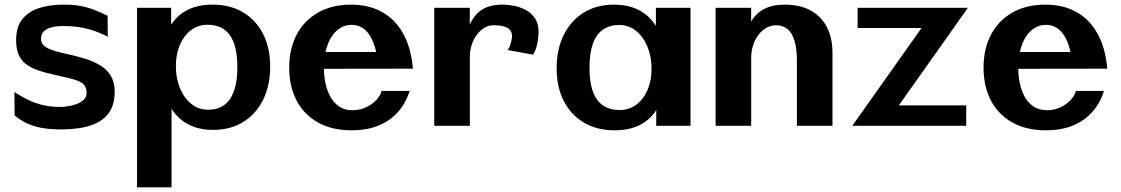

<svg xmlns="http://www.w3.org/2000/svg" viewBox="-20 -538 4792 821"><path d="M247.7 15.4Q199.5 15.7 163 9.7Q126.6 3.7 97.6 -9.6Q68.6 -22.8 42.6 -44.1L41.5 -144.8Q74.8 -122.9 106.1 -108.4Q137.4 -93.9 170.6 -87.2Q203.7 -80.4 242.2 -80.7Q250 -80.7 267.5 -83.2Q285 -85.6 304 -91.8Q322.9 -98.1 336.6 -109.9Q350.2 -121.7 350.2 -140.5Q350.2 -159.4 342.1 -171.2Q334.1 -183 317.3 -190.5Q300.6 -197.9 274.5 -204.1Q248.4 -210.3 212.1 -218.3Q169.8 -227.6 139.1 -238.7Q108.3 -249.8 88.5 -266Q68.6 -282.2 58.9 -306.3Q49.2 -330.4 48.9 -365.6Q48.7 -421.1 74.3 -454.4Q99.9 -487.7 145.6 -502.9Q191.4 -518.2 251.3 -518.2Q292 -518.4 322.4 -512.9Q352.8 -507.4 380.6 -496.7Q408.3 -486 440.1 -470.7L440.8 -380.9Q408.9 -397.7 377.7 -407.7Q346.4 -417.8 315.2 -422.4Q283.9 -427 251.8 -426.7Q221.7 -426.7 200.1 -421.1Q178.6 -415.4 166.9 -403.5Q155.3 -391.6 155.3 -371.1Q155.3 -358.9 163.2 -348Q171.1 -337.1 193.7 -327.5Q216.4 -317.9 260.3 -308.4Q303.3 -299.4 341.1 -287.9Q378.9 -276.3 408.1 -258.8Q437.3 -241.2 453.8 -214Q470.2 -186.8 470.5 -146.6Q471 -91.9 446 -56.1Q421 -20.3 371.3 -2.8Q321.6 14.6 247.7 15.4Z M565.9 263V-504.7H711.8V-297.6L671.4 -328.3Q691.7 -424.2 745.3 -471.2Q798.9 -518.2 889.3 -518.2Q963.9 -518.2 1019.2 -485.4Q1074.5 -452.6 1104.9 -393.2Q1135.3 -333.9 1135.3 -253.7Q1135.3 -172.6 1105.1 -111.4Q1074.8 -50.3 1020.1 -16.4Q965.3 17.4 891.6 17.4Q832.4 17.4 788.1 -4.7Q743.7 -26.8 714.9 -70.5Q686.2 -114.1 674.1 -178.4L713.6 -209.9V263ZM869.5 -68.7Q910.2 -68.7 938.1 -88.4Q966 -108.2 980.5 -148.8Q994.9 -189.4 994.9 -251.1Q994.9 -297.8 986.7 -331.9Q978.5 -366.1 962.4 -388.3Q946.3 -410.6 922.4 -421.4Q898.5 -432.2 867.4 -432.2Q836.9 -432.2 812 -418.8Q787.1 -405.3 769.3 -381.4Q751.4 -357.4 741.8 -325.2Q732.1 -293 732.1 -255.3Q732.1 -216.1 742.1 -182.1Q752.1 -148.2 770.5 -122.8Q788.9 -97.3 813.9 -83Q838.9 -68.7 869.5 -68.7Z M1483.6 19.2Q1399.6 19.2 1339.8 -14.2Q1280 -47.7 1248.3 -108Q1216.7 -168.4 1216.7 -248.6Q1216.7 -329.9 1249 -390.6Q1281.3 -451.2 1340.7 -484.7Q1400.1 -518.2 1481.3 -518.2Q1557.3 -518.2 1613.8 -486.6Q1670.3 -455.1 1704.1 -394.1Q1738 -333.1 1745.7 -244.3H1598.8Q1595.3 -290.4 1586.2 -325.6Q1577.1 -360.7 1562.6 -384.3Q1548.1 -407.9 1528.3 -419.8Q1508.6 -431.7 1483.6 -431.7Q1456.2 -431.7 1434.2 -417.9Q1412.3 -404.1 1396.8 -379.4Q1381.4 -354.7 1373.2 -321.2Q1365 -287.6 1365 -248.1Q1365 -214.3 1371.8 -181.9Q1378.6 -149.6 1393.1 -123.5Q1407.6 -97.5 1431 -82.1Q1454.3 -66.7 1487.5 -66.7Q1519.3 -66.7 1545.6 -79.2Q1571.9 -91.7 1589.4 -110.7Q1606.8 -129.7 1611.6 -149.3H1731.7Q1714.8 -96.1 1681 -58.4Q1647.2 -20.7 1597.7 -0.7Q1548.1 19.2 1483.6 19.2ZM1352.3 -243.8 1323.8 -315.7H1712.7L1713.1 -244.3Z M1836.9 0V-504.7H1989.1L1987.5 -242.2L1958.1 -336.9Q1971.7 -398.1 1991.4 -438.3Q2011.2 -478.5 2043.9 -498.3Q2076.6 -518.2 2128.7 -518.2Q2152.3 -518.2 2178.8 -513Q2205.4 -507.8 2229.2 -494.8Q2253 -481.8 2268 -459Q2283 -436.2 2283 -400.7Q2283 -391.1 2281.2 -373.7Q2279.3 -356.3 2274.1 -337.6Q2268.9 -318.9 2259.2 -304.2L2150.4 -324.2Q2157.7 -332.6 2161.8 -345.6Q2165.9 -358.6 2166.9 -364.8Q2172.7 -388.9 2165.5 -402.3Q2158.4 -415.7 2144.4 -421.5Q2130.5 -427.3 2116 -428.7Q2101.4 -430.2 2092.2 -430.2Q2069.9 -430.2 2051 -418.9Q2032.1 -407.7 2018.3 -388.6Q2004.6 -369.4 1996.8 -345.4Q1989.1 -321.4 1989.1 -295.9V0Z M2607.6 19.2Q2532.7 19.2 2477.1 -13.7Q2421.4 -46.6 2390.8 -106.1Q2360.2 -165.6 2360.2 -245.4Q2360.2 -327.3 2390.6 -388.8Q2421.1 -450.2 2476.2 -484.2Q2531.3 -518.2 2605.2 -518.2Q2695 -518.2 2750.3 -468.5Q2805.6 -418.8 2823.9 -321.3L2784.6 -291.1V-504.7H2932.7V0H2785.9L2787.4 -205.4L2826.3 -170.9Q2813.1 -106.8 2784.6 -64.6Q2756.1 -22.4 2712.1 -1.6Q2668.2 19.2 2607.6 19.2ZM2629.4 -67.5Q2670.7 -67.5 2701.5 -90.9Q2732.3 -114.3 2749.2 -154.3Q2766.1 -194.3 2766.1 -243.9Q2766.1 -296.4 2748.4 -338.8Q2730.8 -381.2 2699.6 -406.2Q2668.4 -431.2 2627.3 -431.2Q2586.7 -431.2 2558.2 -411.4Q2529.7 -391.6 2515.1 -351.1Q2500.6 -310.6 2500.6 -248.3Q2500.6 -186.4 2515.4 -146.3Q2530.2 -106.2 2559 -86.8Q2587.8 -67.5 2629.4 -67.5Z M3039.9 0V-504.7H3192.1L3190.5 -242.9L3154 -342.5Q3167.1 -404.3 3190 -443.1Q3212.8 -481.9 3248.5 -500.1Q3284.2 -518.2 3335.4 -518.2Q3400.4 -518.2 3446 -493.5Q3491.6 -468.8 3515.7 -422.5Q3539.7 -376.2 3539.7 -311.8V0H3387.6V-276.2Q3387.6 -331.4 3376.9 -365.3Q3366.2 -399.2 3346.3 -414.5Q3326.4 -429.9 3299.2 -429.9Q3275.8 -429.9 3256 -418.4Q3236.2 -407 3222 -387.4Q3207.8 -367.8 3199.9 -343.1Q3192.1 -318.3 3192.1 -291.5V0Z M3624.4 0 3964 -479.8 3955 -418.3H3647.3V-504.7H4118.8L3779 -24.6L3785.7 -87.2H4111.6V0Z M4452.6 19.2Q4368.6 19.2 4308.8 -14.2Q4249 -47.7 4217.3 -108Q4185.7 -168.4 4185.7 -248.6Q4185.7 -329.9 4218 -390.6Q4250.3 -451.2 4309.7 -484.7Q4369.1 -518.2 4450.3 -518.2Q4526.3 -518.2 4582.8 -486.6Q4639.3 -455.1 4673.1 -394.1Q4707 -333.1 4714.7 -244.3H4567.8Q4564.3 -290.4 4555.2 -325.6Q4546.1 -360.7 4531.6 -384.3Q4517.1 -407.9 4497.3 -419.8Q4477.6 -431.7 4452.6 -431.7Q4425.2 -431.7 4403.2 -417.9Q4381.3 -404.1 4365.8 -379.4Q4350.4 -354.7 4342.2 -321.2Q4334 -287.6 4334 -248.1Q4334 -214.3 4340.8 -181.9Q4347.6 -149.6 4362.1 -123.5Q4376.6 -97.5 4400 -82.1Q4423.3 -66.7 4456.5 -66.7Q4488.3 -66.7 4514.6 -79.2Q4540.9 -91.7 4558.4 -110.7Q4575.8 -129.7 4580.6 -149.3H4700.7Q4683.8 -96.1 4650 -58.4Q4616.2 -20.7 4566.7 -0.7Q4517.1 19.2 4452.6 19.2ZM4321.3 -243.8 4292.8 -315.7H4681.7L4682.1 -244.3Z"/></svg>

Font: Russolo 10pt ExtraLight
Style: Regular
Weight: 200
Designer: Micah Stupak-Hahn
Version: Version 1.000